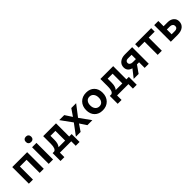

<svg xmlns="http://www.w3.org/2000/svg" viewBox="351 -2287 3972 3972"><g transform="rotate(-45 2336.5 -301.0)"><path d="M72 0V-486H508V0H388V-383H192V0Z M717 -576Q681 -576 659.5 -597Q638 -618 638 -654Q638 -690 659.5 -711.5Q681 -733 717 -733Q752 -733 773.5 -711.5Q795 -690 795 -654Q795 -618 773.5 -597Q752 -576 717 -576ZM652 0V-486H780V0Z M867 131V-100H911Q977 -116 977 -264V-486H1352V-100H1424V131H1312V0H980V131ZM1088 -267Q1088 -154 1040 -100H1233V-384H1088Z M1448 0 1626 -238 1446 -486H1593L1694 -332L1799 -486H1941L1755 -244L1930 0H1784L1686 -148L1586 0Z M2227 10Q2116 10 2050.5 -57Q1985 -124 1985 -235Q1985 -353 2055.5 -424.5Q2126 -496 2242 -496Q2352 -496 2417.5 -429.5Q2483 -363 2483 -251Q2483 -134 2412.5 -62Q2342 10 2227 10ZM2238 -98Q2291 -98 2322.5 -136Q2354 -174 2354 -238Q2354 -306 2320 -347Q2286 -388 2230 -388Q2177 -388 2145.5 -350Q2114 -312 2114 -246Q2114 -179 2148 -138.5Q2182 -98 2238 -98Z M2540 131V-100H2584Q2650 -116 2650 -264V-486H3025V-100H3097V131H2985V0H2653V131ZM2761 -267Q2761 -154 2713 -100H2906V-384H2761Z M3139 0 3275 -173Q3158 -205 3158 -316Q3158 -392 3216 -439Q3274 -486 3368 -486H3580V0H3460V-164H3399L3283 0ZM3368 -257H3460V-383H3352Q3319 -383 3300 -367Q3281 -351 3281 -323Q3281 -293 3305 -275Q3329 -257 3368 -257Z M3841 0V-384H3667V-486H4137V-384H3962V0Z M4225 0V-486H4346V-332H4464Q4546 -332 4596.5 -289Q4647 -246 4647 -176Q4647 -94 4588.5 -47Q4530 0 4426 0ZM4346 -97H4442Q4479 -97 4500 -115Q4521 -133 4521 -165Q4521 -197 4498 -217Q4475 -237 4439 -237H4346Z"/></g></svg>

Font: Cantarell
Style: Bold
Weight: 700
Designer: Dave Crossland, Nikolaus Waxweiler, Florian Fecher, Jacques Le Bailly, Eben Sorkin, Alexei Vanyashin, Alexios Zavras, Em
Version: Version 0.303